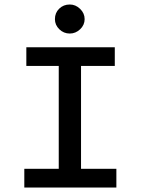

<svg xmlns="http://www.w3.org/2000/svg" viewBox="-20 -833 640 853"><path d="M88 0V-83H241V-540H97V-623H490V-540H340V-83H497V0ZM290 -684Q263 -684 243.5 -703Q224 -722 224 -748Q224 -776 243 -794.5Q262 -813 290 -813Q316 -813 336 -793.5Q356 -774 356 -748Q356 -722 336 -703Q316 -684 290 -684Z"/></svg>

Font: Inconsolata Expanded SemiBold
Style: Regular
Weight: 600
Width: 7
Monospace: yes
Designer: Raph Levien, Cyreal, Brenton Simpson
Foundry: Raph Levien, Cyreal, Google
Version: Version 3.001; ttfautohint (v1.8.2.53-6de2)